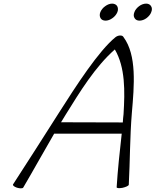

<svg xmlns="http://www.w3.org/2000/svg" viewBox="-20 -1027 859 1060"><path d="M628 -960C633 -972 632 -984 627 -993C622 -1002 611 -1007 599 -1007C587 -1007 573 -1002 561 -993C548 -984 539 -972 534 -960C529 -948 530 -936 535 -927C540 -918 550 -913 563 -913C575 -913 589 -918 601 -927C614 -936 623 -948 628 -960ZM815 -960C820 -972 820 -984 814 -993C809 -1002 799 -1007 787 -1007C774 -1007 760 -1002 748 -993C736 -984 726 -972 722 -960C717 -948 717 -936 723 -927C728 -918 738 -913 750 -913C763 -913 777 -918 789 -927C801 -936 811 -948 815 -960ZM108 9C164 -86 224 -195 279 -289H652C641 -190 630 -91 624 7C624 12 638 13 656 10C674 6 690 -1 691 -7C698 -139 697 -271 708 -404C721 -554 736 -722 662 -822C659 -828 653 -831 644 -831C635 -831 626 -828 618 -822C525 -747 400 -553 307 -407C223 -274 123 -119 52 -9C49 -4 58 4 73 9C89 14 104 14 108 9ZM342 -393C421 -520 505 -658 614 -754C672 -655 670 -524 662 -396C660 -381 659 -366 658 -351L317 -352C325 -366 334 -380 342 -393Z"/></svg>

Font: Nupuram ExtraLight Oblique
Style: Regular
Weight: 200
Designer: Santhosh Thottingal (santhosh.thottingal@gmail.com)
Foundry: SMC
Version: Version 1.000